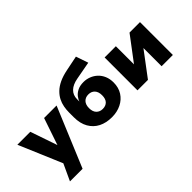

<svg xmlns="http://www.w3.org/2000/svg" viewBox="-72 -1313 2077 2077"><g transform="rotate(-45 966.0 -274.5)"><path d="M114 180 221 -51V36L-8 -503H190L299 -185H293L401 -503H592L307 180Z M927 11Q840 11 774.5 -22Q709 -55 671.5 -120.5Q634 -186 634 -282V-352Q634 -396 642 -439Q650 -482 670 -521Q690 -560 725 -594Q760 -628 813.5 -653.5Q867 -679 942 -694L1114 -729L1162 -588L957 -550Q879 -536 838 -496.5Q797 -457 797 -394V-352H794Q803 -382 825 -410.5Q847 -439 884.5 -458Q922 -477 977 -477Q1022 -477 1063 -461Q1104 -445 1136 -415Q1168 -385 1186.5 -341.5Q1205 -298 1205 -243Q1205 -165 1168.5 -108Q1132 -51 1069 -20Q1006 11 927 11ZM920 -123Q966 -123 992.5 -150.5Q1019 -178 1019 -233Q1019 -287 992 -316Q965 -345 920 -345Q874 -345 847 -316Q820 -287 820 -234Q820 -180 847.5 -151.5Q875 -123 920 -123Z M1327 0V-503H1499V-219H1494L1708 -503H1868V0H1696V-285H1701L1487 0Z"/></g></svg>

Font: Nunito Sans 8pt Black
Style: Regular
Weight: 900
Version: Version 3.101;gftools[0.9.27]